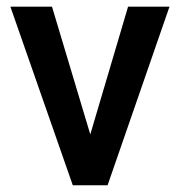

<svg xmlns="http://www.w3.org/2000/svg" viewBox="-20 -548 535 568"><path d="M10.7 0ZM247.1 -150.4 358.9 -528.3H481.4L298.3 0H195.3L10.7 -528.3H133.8Z"/></svg>

Font: Roboto Medium
Style: Regular
Weight: 500
Designer: Google
Version: Version 2.134; 2016; ttfautohint (v1.6)